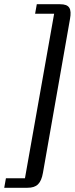

<svg xmlns="http://www.w3.org/2000/svg" viewBox="-52 -748 354 908"><path d="M78 140C122 140 142 120 151 70L279 -658C288 -708 276 -728 232 -728H122L114 -683H204L66 95H-24L-32 140Z"/></svg>

Font: RL Madena Oblique
Style: Regular
Weight: 400
Italic angle: -10°
Designer: I Kadek Wantara Putra
Foundry: Roughlines ID
Version: Version 1.000;Glyphs 3.1.2 (3151)